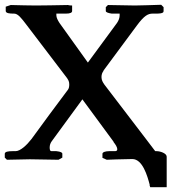

<svg xmlns="http://www.w3.org/2000/svg" viewBox="-35 -668 718 804"><path d="M519 -2C562 -2 582 68 592 106H591C592 109 593 114 594 116H663V-12C663 -26 636 -35 621 -35H615C615 -35 601 -54 577 -85L402 -314C395 -324 390 -333 390 -345C390 -356 393 -364 399 -372H398L538 -561C569 -603 585 -611 604 -611H619C649 -611 650 -617 650 -622V-638L640 -648C622 -647 535 -645 530 -645C519 -645 438 -647 417 -647L408 -638V-622C408 -616 420 -613 433 -611H466V-603C466 -594 462 -582 455 -572C415 -517 373 -460 333 -406L214 -572C207 -583 201 -594 201 -604V-611H241C259 -611 267 -615 267 -622V-645C254 -645 250 -647 250 -647C219 -646 121 -645 115 -645C104 -645 35 -646 10 -647L-11 -640V-622C-11 -612 7 -611 22 -611H24C40 -611 54 -593 76 -564L245 -342C251 -333 255 -327 255 -315C255 -306 254 -299 250 -293C200 -227 146 -153 97 -86C77 -60 50 -35 30 -35H17C0 -35 -15 -33 -15 -24V-8L-6 1C-6 1 85 -1 90 -1C105 -1 210 1 210 1L226 -8V-24C226 -29 220 -33 201 -35H180C175 -35 173 -41 173 -50C173 -60 176 -69 182 -77C223 -133 269 -196 310 -252C354 -193 397 -133 441 -74H440C449 -62 456 -53 456 -42C456 -38 453 -35 446 -35H422C407 -35 394 -31 394 -24V-7L412 1C412 1 484 -2 519 -2Z"/></svg>

Font: Libertinus Serif Semibold
Style: Regular
Weight: 600
Designer: Philipp H. Poll, Khaled Hosny
Foundry: Caleb Maclennan
Version: Version 7.050;RELEASE